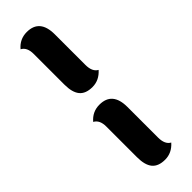

<svg xmlns="http://www.w3.org/2000/svg" viewBox="-338 -912 1054 1054"><g transform="rotate(-45 188.5 -385.5)"><path d="M268 -220V17Q268 71 300 88Q262 131 210 131Q158 131 134 102Q110 73 110 12V-226Q110 -278 77 -295Q113 -338 168 -338Q268 -338 268 -220ZM268 -784V-547Q268 -493 300 -476Q262 -433 210 -433Q158 -433 134 -462Q110 -491 110 -552V-790Q110 -842 77 -859Q113 -902 168 -902Q268 -902 268 -784Z"/></g></svg>

Font: Laila
Style: Bold
Weight: 700
Designer: Hitesh Malaviya
Foundry: Indian Type Foundry
Version: Version 1.302;PS 1.0;hotconv 1.0.78;makeotf.lib2.5.61930; tt